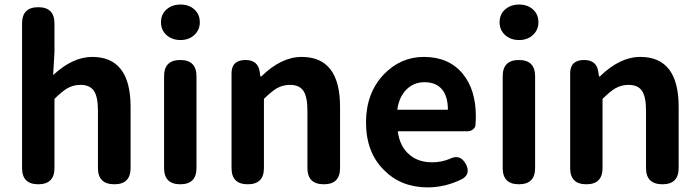

<svg xmlns="http://www.w3.org/2000/svg" viewBox="-20 -811 3078 845"><path d="M148.4 0Q77.1 0 77.1 -71.3V-389.6V-708Q77.1 -779.3 148.4 -779.3Q219.7 -779.3 219.7 -708V-583L213.9 -480.5Q299.8 -560.5 385.7 -560.5Q554.7 -560.5 554.7 -340.8V-71.3Q554.7 0 483.4 0Q411.1 0 411.1 -71.3V-323.2Q411.1 -385.7 393.1 -411.6Q375 -437.5 334 -437.5Q302.7 -437.5 275.4 -421.9Q253.9 -409.2 219.7 -376V-71.3Q219.7 0 148.4 0Z M773.4 0Q702.1 0 702.1 -71.3V-475.6Q702.1 -546.9 773.4 -546.9Q844.7 -546.9 844.7 -475.6V-273.4V-71.3Q844.7 0 773.4 0ZM774.4 -634.8Q737.3 -634.8 712.9 -656.7Q688.5 -678.7 688.5 -712.9Q688.5 -748 712.9 -769.5Q737.3 -791 774.4 -791Q811.5 -791 835.4 -769.5Q859.4 -748 859.4 -712.9Q859.4 -679.7 835.4 -657.2Q811.5 -634.8 774.4 -634.8Z M1070.3 0Q999 0 999 -71.3V-273.4V-488.3Q999 -546.9 1060.5 -546.9Q1116.2 -546.9 1123 -494.1L1126 -474.6H1129.9Q1217.8 -560.5 1307.6 -560.5Q1476.6 -560.5 1476.6 -340.8V-71.3Q1476.6 0 1405.3 0Q1333 0 1333 -71.3V-323.2Q1333 -385.7 1314.9 -411.6Q1296.9 -437.5 1255.9 -437.5Q1224.6 -437.5 1197.3 -421.9Q1175.8 -409.2 1141.6 -376V-71.3Q1141.6 0 1070.3 0Z M1862.3 13.7Q1745.1 13.7 1669.9 -62.5Q1590.8 -140.6 1590.8 -272.5Q1590.8 -400.4 1668.9 -483.4Q1743.2 -560.5 1845.7 -560.5Q1955.1 -560.5 2016.6 -486.3Q2074.2 -416 2074.2 -298.8Q2074.2 -281.2 2072.3 -257.8Q2070.3 -248 2060.5 -240.7Q2050.8 -233.4 2038.1 -233.4H1898.4H1730.5Q1739.3 -167 1780.3 -131.8Q1819.3 -96.7 1881.8 -96.7Q1921.9 -96.7 1958 -111.3Q2004.9 -135.7 2030.3 -88.9Q2052.7 -45.9 2014.6 -23.4Q1940.4 13.7 1862.3 13.7ZM1728.5 -328.1H1839.8H1951.2Q1951.2 -385.7 1925.8 -417Q1899.4 -449.2 1847.7 -449.2Q1802.7 -449.2 1770.5 -418.9Q1736.3 -385.7 1728.5 -328.1Z M2263.7 0Q2192.4 0 2192.4 -71.3V-475.6Q2192.4 -546.9 2263.7 -546.9Q2335 -546.9 2335 -475.6V-273.4V-71.3Q2335 0 2263.7 0ZM2264.6 -634.8Q2227.5 -634.8 2203.1 -656.7Q2178.7 -678.7 2178.7 -712.9Q2178.7 -748 2203.1 -769.5Q2227.5 -791 2264.6 -791Q2301.8 -791 2325.7 -769.5Q2349.6 -748 2349.6 -712.9Q2349.6 -679.7 2325.7 -657.2Q2301.8 -634.8 2264.6 -634.8Z M2560.5 0Q2489.3 0 2489.3 -71.3V-273.4V-488.3Q2489.3 -546.9 2550.8 -546.9Q2606.4 -546.9 2613.3 -494.1L2616.2 -474.6H2620.1Q2708 -560.5 2797.9 -560.5Q2966.8 -560.5 2966.8 -340.8V-71.3Q2966.8 0 2895.5 0Q2823.2 0 2823.2 -71.3V-323.2Q2823.2 -385.7 2805.2 -411.6Q2787.1 -437.5 2746.1 -437.5Q2714.8 -437.5 2687.5 -421.9Q2666 -409.2 2631.8 -376V-71.3Q2631.8 0 2560.5 0Z"/></svg>

Font: Bpmf GenSen Rounded B
Style: B
Weight: 700
Foundry: But Ko
Version: Version 1.320